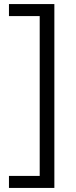

<svg xmlns="http://www.w3.org/2000/svg" viewBox="-20 -779 371 943"><path d="M247 -759V144H24V85H175V-700H24V-759Z"/></svg>

Font: SUSE
Style: Regular
Weight: 400
Designer: Rene Bieder
Foundry: SUSE
Version: Version 1.000